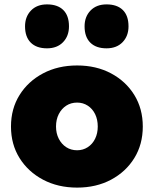

<svg xmlns="http://www.w3.org/2000/svg" viewBox="-20 -844 700 874"><path d="M331 10Q244 10 176 -26Q108 -62 69 -124.5Q30 -187 30 -268Q30 -349 69 -411.5Q108 -474 176 -510Q244 -546 331 -546Q418 -546 485.5 -510Q553 -474 591.5 -411.5Q630 -349 630 -268Q630 -187 591.5 -124.5Q553 -62 485.5 -26Q418 10 331 10ZM331 -160Q358 -160 379.5 -174Q401 -188 413 -212.5Q425 -237 425 -268Q425 -300 413 -324.5Q401 -349 379.5 -363Q358 -377 331 -377Q303 -377 281.5 -363Q260 -349 247.5 -324.5Q235 -300 235 -268Q235 -237 247.5 -212.5Q260 -188 281.5 -174Q303 -160 331 -160ZM465 -624Q417 -624 391 -650Q365 -676 365 -724Q365 -768 392 -796Q419 -824 465 -824Q513 -824 539 -798.5Q565 -773 565 -724Q565 -680 538 -652Q511 -624 465 -624ZM194 -624Q146 -624 120 -650Q94 -676 94 -724Q94 -768 121 -796Q148 -824 194 -824Q242 -824 268 -798.5Q294 -773 294 -724Q294 -680 267 -652Q240 -624 194 -624Z"/></svg>

Font: Lexend Deca Black
Style: Regular
Weight: 900
Designer: Bonnie Shaver-Troup, Thomas Jockin
Foundry: Lexend
Version: Version 1.007